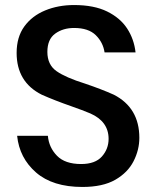

<svg xmlns="http://www.w3.org/2000/svg" viewBox="-20 -735 618 762"><path d="M307 7Q189 7 123 -50.5Q57 -108 48 -196H170Q174 -150 206 -117Q238 -84 302 -84Q358 -84 384.5 -114Q411 -144 411 -184Q411 -253 338 -285Q307 -298 264 -313Q198 -336 146 -359Q46 -409 46 -525Q46 -588 76.5 -630Q107 -672 159 -693.5Q211 -715 274 -715Q353 -715 405 -689.5Q457 -664 484.5 -622Q512 -580 518 -527H395Q389 -567 360 -595.5Q331 -624 274 -624Q230 -624 199 -601.5Q168 -579 168 -529Q168 -478 204.5 -452.5Q241 -427 318 -403Q383 -381 432 -359Q533 -307 533 -188Q533 -140 510 -95Q487 -50 437.5 -21.5Q388 7 307 7Z"/></svg>

Font: Ulagadi Sans Medium
Style: Regular
Weight: 500
Designer: Ninad Kale (Devanagari), Jonny Pinhorn (Latin)
Foundry: Indian Type Foundry
Version: Version 3.01;March 29, 2020;FontCreator 12.0.0.2522 64-bit; 